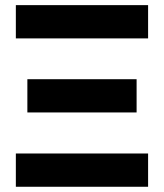

<svg xmlns="http://www.w3.org/2000/svg" viewBox="-20 -713 626 733"><path d="M40.5 0V-127H545.4V0ZM40.5 -566.4V-693.4H545.4V-566.4ZM84.5 -283.7V-410.6H501.5V-283.7Z"/></svg>

Font: Cascadia Mono
Style: Bold
Weight: 700
Monospace: yes
Designer: Aaron Bell
Foundry: Saja Typeworks
Version: Version 2404.023; ttfautohint (v1.8.4)